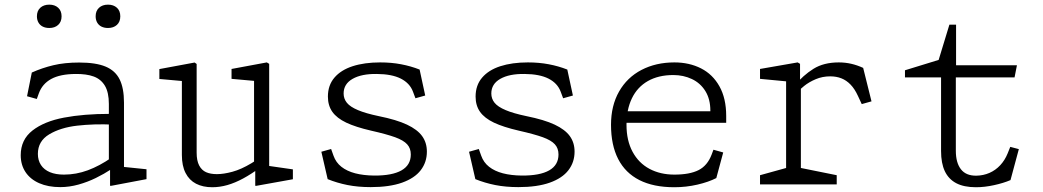

<svg xmlns="http://www.w3.org/2000/svg" viewBox="-20 -774 4380 806"><path d="M442 -68.5 437 -79.5V-337.5Q437 -386 420.5 -413.8Q404 -441.5 373.5 -452.8Q343 -464 297 -463.5Q232.5 -463 195 -442.5Q157.5 -422 143 -382L134.5 -358.5L93.5 -370L113.5 -469.5Q157 -489 204 -500.2Q251 -511.5 312.5 -511.5Q382.5 -511.5 423.2 -494.5Q464 -477.5 482.2 -440.8Q500.5 -404 500.5 -343V-50L478 -75.5L595 -63.5V-22L447 6H442ZM67 -122.5Q67 -187.5 116.2 -226Q165.5 -264.5 248.5 -280.2Q331.5 -296 441 -296L454.5 -251Q374.5 -254.5 304.2 -246.5Q234 -238.5 186.5 -210Q139 -181.5 139 -128Q139 -101 152 -81.2Q165 -61.5 189.5 -51.2Q214 -41 248.5 -41Q299.5 -41 348.8 -59.2Q398 -77.5 448.5 -112.5V-64.5Q416.5 -43.5 382.2 -26.8Q348 -10 309.5 0.8Q271 11.5 233 11.5Q182 11.5 144.5 -5Q107 -21.5 87 -51.8Q67 -82 67 -122.5ZM135 -705.5Q135 -728.5 149.2 -741.5Q163.5 -754.5 187 -754.5Q210 -754.5 224.2 -741.5Q238.5 -728.5 238.5 -705.5Q238.5 -682.5 224.2 -669.5Q210 -656.5 187 -656.5Q171.5 -656.5 159.8 -662.2Q148 -668 141.5 -679.2Q135 -690.5 135 -705.5ZM381.5 -705.5Q381.5 -728.5 395.8 -741.5Q410 -754.5 433.5 -754.5Q456.5 -754.5 470.8 -741.5Q485 -728.5 485 -705.5Q485 -682.5 470.8 -669.5Q456.5 -656.5 433.5 -656.5Q418 -656.5 406.2 -662.2Q394.5 -668 388 -679.2Q381.5 -690.5 381.5 -705.5Z M743.5 -123.5V-460L766 -432L649 -442.5V-484L797 -511.5L805.5 -505.5V-133Q805.5 -99.5 816 -79.5Q826.5 -59.5 845 -51.2Q863.5 -43 890.5 -43Q919 -43 955.8 -53Q992.5 -63 1035 -88.5Q1049 -96.5 1072 -113.5V-70.5Q1034.5 -43 1000.8 -24.8Q967 -6.5 934.8 2.8Q902.5 12 871 12Q831.5 12 803 -2.8Q774.5 -17.5 759 -47.8Q743.5 -78 743.5 -123.5ZM1051.5 -64 1046.5 -75V-458.5L1069 -432.5L952 -443V-484.5L1100 -512L1110 -506V-55L1087.5 -80.5L1209.5 -63V-21.5L1056.5 6H1051.5Z M1355.5 -22 1329 -137 1370 -148.5 1380 -120.5Q1390 -92 1413.2 -73.8Q1436.5 -55.5 1471 -46.5Q1505.5 -37.5 1550.5 -37Q1626.5 -36.5 1665.5 -58.8Q1704.5 -81 1704.5 -125.5Q1704.5 -151.5 1689.2 -168.2Q1674 -185 1639 -197.8Q1604 -210.5 1538 -225.5Q1473 -240.5 1433.5 -259.2Q1394 -278 1375.2 -304.5Q1356.5 -331 1356.5 -368.5Q1356.5 -416 1383.8 -448Q1411 -480 1460.2 -496Q1509.5 -512 1576 -512Q1623 -512 1663.8 -504.2Q1704.5 -496.5 1741.5 -482L1765 -373L1724 -361.5L1713.5 -389.5Q1700.5 -424.5 1663 -443.8Q1625.5 -463 1562 -463.5Q1498 -464.5 1460.2 -443Q1422.5 -421.5 1422.5 -381.5Q1422.5 -359.5 1436.2 -342.5Q1450 -325.5 1482.5 -311.8Q1515 -298 1570 -286.5Q1644.5 -271.5 1688.5 -250.8Q1732.5 -230 1752.2 -202.5Q1772 -175 1772 -137.5Q1772 -93 1746.2 -59.5Q1720.5 -26 1667.8 -7.2Q1615 11.5 1536 11.5Q1483 11.5 1439 2.8Q1395 -6 1355.5 -22Z M1975.5 -22 1949 -137 1990 -148.5 2000 -120.5Q2010 -92 2033.2 -73.8Q2056.5 -55.5 2091 -46.5Q2125.5 -37.5 2170.5 -37Q2246.5 -36.5 2285.5 -58.8Q2324.5 -81 2324.5 -125.5Q2324.5 -151.5 2309.2 -168.2Q2294 -185 2259 -197.8Q2224 -210.5 2158 -225.5Q2093 -240.5 2053.5 -259.2Q2014 -278 1995.2 -304.5Q1976.5 -331 1976.5 -368.5Q1976.5 -416 2003.8 -448Q2031 -480 2080.2 -496Q2129.5 -512 2196 -512Q2243 -512 2283.8 -504.2Q2324.5 -496.5 2361.5 -482L2385 -373L2344 -361.5L2333.5 -389.5Q2320.5 -424.5 2283 -443.8Q2245.5 -463 2182 -463.5Q2118 -464.5 2080.2 -443Q2042.5 -421.5 2042.5 -381.5Q2042.5 -359.5 2056.2 -342.5Q2070 -325.5 2102.5 -311.8Q2135 -298 2190 -286.5Q2264.5 -271.5 2308.5 -250.8Q2352.5 -230 2372.2 -202.5Q2392 -175 2392 -137.5Q2392 -93 2366.2 -59.5Q2340.5 -26 2287.8 -7.2Q2235 11.5 2156 11.5Q2103 11.5 2059 2.8Q2015 -6 1975.5 -22Z M2545 -250Q2545 -330.5 2578.8 -389.8Q2612.5 -449 2673 -480.5Q2733.5 -512 2811 -512Q2873.5 -512 2922.8 -487Q2972 -462 3000.2 -411.5Q3028.5 -361 3028.5 -287V-258.5H2587.5V-307H2986L2962 -288V-309.5Q2962 -358 2941 -391.8Q2920 -425.5 2884.5 -442.2Q2849 -459 2806.5 -459Q2744 -459 2699.8 -433.8Q2655.5 -408.5 2632.8 -361.5Q2610 -314.5 2610 -250Q2610 -184 2635.5 -136.8Q2661 -89.5 2706.5 -65.2Q2752 -41 2811 -41Q2875.5 -41 2912.8 -60Q2950 -79 2967.5 -125.5L2975 -145.5L3016 -134L2987 -26.5Q2955 -10 2907.8 1Q2860.5 12 2810.5 12Q2723.5 12 2664.2 -18Q2605 -48 2575 -106.5Q2545 -165 2545 -250Z M3170.5 -38.5 3291.5 -72 3280 -45V-457.5L3302 -430.5L3170.5 -443V-484.5L3328.5 -512L3338.5 -506V-426.5L3342 -419.5V-40L3326.5 -72L3492.5 -38.5V0H3170.5ZM3465 -453.5Q3432.5 -453.5 3404.2 -441.5Q3376 -429.5 3355.8 -413.2Q3335.5 -397 3315.5 -376.5V-414.5Q3352 -458.5 3395 -485.2Q3438 -512 3501 -512Q3528.5 -512 3553.5 -506.2Q3578.5 -500.5 3603.5 -489L3638.5 -348.5L3597.5 -337L3581.5 -371.5Q3568 -401 3550.5 -419Q3533 -437 3512 -445.2Q3491 -453.5 3465 -453.5Z M3930.5 -140V-461.5L3953 -449H3779V-479L3933.5 -526.5L3908.5 -483.5L3965.5 -670.5H3993.5V-486.5L3971 -500H4249L4239 -449H3971L3992.5 -461.5V-141Q3992.5 -91 4013.8 -63.5Q4035 -36 4078.5 -36.5Q4108 -37 4133.8 -48.2Q4159.5 -59.5 4179 -80.5Q4198.5 -101.5 4210 -130L4221 -157.5L4257 -148L4222 -18Q4193 -5.5 4153.2 3.2Q4113.5 12 4077 12Q4026.5 12 3994.2 -5Q3962 -22 3946.2 -55.5Q3930.5 -89 3930.5 -140Z"/></svg>

Font: Monaspace Xenon Var ExtraLight
Style: Regular
Weight: 200
Designer: Riley Cran and the Lettermatic Team
Version: Version 1.200 (Monaspace Xenon Var)